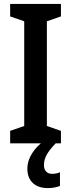

<svg xmlns="http://www.w3.org/2000/svg" viewBox="-20 -734 365 983"><path d="M32 0V-64L104 -89V-625L32 -650V-714H292V-650L220 -625V-89L292 -64V0ZM246 156Q269 156 287 148V218Q258 229 226 229Q175 229 147.5 202.5Q120 176 120 129Q120 90 144 51.5Q168 13 209 -15L265 0Q233 33 219 58.5Q205 84 205 111Q205 132 216 144Q227 156 246 156Z"/></svg>

Font: Noto Sans Display Medium Narrow
Style: Regular
Weight: 500
Width: 4
Designer: Monotype Design team
Foundry: Monotype Imaging Inc.
Version: Version 1.000